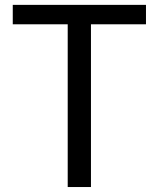

<svg xmlns="http://www.w3.org/2000/svg" viewBox="-20 -753 639 773"><path d="M252.6 0H346.2V-655.2H567.7V-733.4H31.4V-655.2H252.6Z"/></svg>

Font: Source Han Sans JP VF
Style: Regular
Weight: 250
Designer: Ryoko NISHIZUKA 西塚涼子 (kana, bopomofo & ideographs); Paul D. Hunt (Latin, Greek & Cyrillic); Sandoll Communications 산돌커뮤니
Foundry: Adobe
Version: Version 2.004;hotconv 1.0.118;makeotfexe 2.5.65603